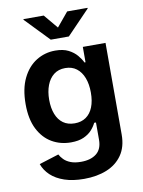

<svg xmlns="http://www.w3.org/2000/svg" viewBox="-104 -836 836 1123"><g transform="rotate(-10 314.5 -275.0)"><path d="M303.7 215.8Q236.8 215.8 187.3 199Q137.7 182.1 106.4 152.6Q75.2 123 62 85.4L178.7 48.8Q186.5 64 201.4 79.3Q216.3 94.7 241.2 104.5Q266.1 114.3 303.2 114.3Q360.8 114.3 394.5 87.6Q428.2 61 428.2 4.9V-97.2H417.5Q407.7 -76.2 389.4 -55.7Q371.1 -35.2 340.8 -21.5Q310.5 -7.8 265.1 -7.8Q202.6 -7.8 152.1 -37.1Q101.6 -66.4 71.5 -125.5Q41.5 -184.6 41.5 -273.9Q41.5 -365.2 71.8 -427.2Q102.1 -489.3 153.1 -521Q204.1 -552.7 265.6 -552.7Q313 -552.7 344 -536.9Q375 -521 394 -498.3Q413.1 -475.6 422.9 -454.6H429.2V-545.9H564V-1.5Q564 71.8 530.3 120.1Q496.6 168.5 438 192.1Q379.4 215.8 303.7 215.8ZM305.7 -113.8Q345.2 -113.8 372.8 -133.1Q400.4 -152.3 414.8 -188.5Q429.2 -224.6 429.2 -274.9Q429.2 -325.2 414.8 -362.5Q400.4 -399.9 373 -420.9Q345.7 -441.9 305.7 -441.9Q265.1 -441.9 237.5 -420.2Q210 -398.4 195.8 -360.8Q181.6 -323.2 181.6 -274.9Q181.6 -226.1 195.8 -189.7Q210 -153.3 237.5 -133.5Q265.1 -113.8 305.7 -113.8ZM235.8 -766.1 305.7 -682.6 375 -766.1H496.1V-762.2L359.4 -620.1H252L115.2 -762.2V-766.1Z"/></g></svg>

Font: Inter Cardless
Style: Bold
Weight: 700
Designer: Rasmus Andersson
Foundry: rsms
Version: Version 4.001;git-9221beed3